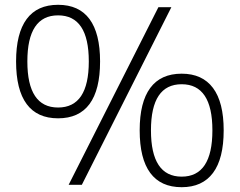

<svg xmlns="http://www.w3.org/2000/svg" viewBox="-20 -770 999 800"><path d="M222 -277Q135 -277 91 -336.5Q47 -396 47 -514Q47 -631 91 -690.5Q135 -750 222 -750Q309 -750 353 -690.5Q397 -631 397 -514Q397 -396 353 -336.5Q309 -277 222 -277ZM222 -322Q350 -322 350 -514Q350 -706 222 -706Q94 -706 94 -514Q94 -322 222 -322ZM737 10Q650 10 606 -49.5Q562 -109 562 -227Q562 -344 606 -403.5Q650 -463 737 -463Q823 -463 867.5 -403.5Q912 -344 912 -227Q912 -109 867.5 -49.5Q823 10 737 10ZM737 -34Q865 -34 865 -227Q865 -419 737 -419Q609 -419 609 -227Q609 -34 737 -34ZM640 -740H694L321 0H266Z"/></svg>

Font: Encode Sans Wide
Style: ExtraLight
Weight: 200
Designer: Pablo Impallari, Andres Torresi
Foundry: Pablo Impallari, Andres Torresi
Version: Version 1.000; ttfautohint (v1.00) -l 8 -r 50 -G 200 -x 14 -